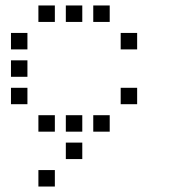

<svg xmlns="http://www.w3.org/2000/svg" viewBox="-20 -500 640 700"><path d="M121 -480Q120 -480 120 -480Q120 -480 120 -479V-421Q120 -420 120 -420Q120 -420 121 -420H179Q180 -420 180 -420Q180 -420 180 -421V-479Q180 -480 180 -480Q180 -480 179 -480ZM221 -480Q220 -480 220 -480Q220 -480 220 -479V-421Q220 -420 220 -420Q220 -420 221 -420H279Q280 -420 280 -420Q280 -420 280 -421V-479Q280 -480 280 -480Q280 -480 279 -480ZM321 -480Q320 -480 320 -480Q320 -480 320 -479V-421Q320 -420 320 -420Q320 -420 321 -420H379Q380 -420 380 -420Q380 -420 380 -421V-479Q380 -480 380 -480Q380 -480 379 -480ZM21 -380Q20 -380 20 -380Q20 -380 20 -379V-321Q20 -320 20 -320Q20 -320 21 -320H79Q80 -320 80 -320Q80 -320 80 -321V-379Q80 -380 80 -380Q80 -380 79 -380ZM421 -380Q420 -380 420 -380Q420 -380 420 -379V-321Q420 -320 420 -320Q420 -320 421 -320H479Q480 -320 480 -320Q480 -320 480 -321V-379Q480 -380 480 -380Q480 -380 479 -380ZM21 -280Q20 -280 20 -280Q20 -280 20 -279V-221Q20 -220 20 -220Q20 -220 21 -220H79Q80 -220 80 -220Q80 -220 80 -221V-279Q80 -280 80 -280Q80 -280 79 -280ZM21 -180Q20 -180 20 -180Q20 -180 20 -179V-121Q20 -120 20 -120Q20 -120 21 -120H79Q80 -120 80 -120Q80 -120 80 -121V-179Q80 -180 80 -180Q80 -180 79 -180ZM421 -180Q420 -180 420 -180Q420 -180 420 -179V-121Q420 -120 420 -120Q420 -120 421 -120H479Q480 -120 480 -120Q480 -120 480 -121V-179Q480 -180 480 -180Q480 -180 479 -180ZM121 -80Q120 -80 120 -80Q120 -80 120 -79V-21Q120 -20 120 -20Q120 -20 121 -20H179Q180 -20 180 -20Q180 -20 180 -21V-79Q180 -80 180 -80Q180 -80 179 -80ZM221 -80Q220 -80 220 -80Q220 -80 220 -79V-21Q220 -20 220 -20Q220 -20 221 -20H279Q280 -20 280 -20Q280 -20 280 -21V-79Q280 -80 280 -80Q280 -80 279 -80ZM321 -80Q320 -80 320 -80Q320 -80 320 -79V-21Q320 -20 320 -20Q320 -20 321 -20H379Q380 -20 380 -20Q380 -20 380 -21V-79Q380 -80 380 -80Q380 -80 379 -80ZM221 20Q220 20 220 20Q220 20 220 21V79Q220 80 220 80Q220 80 221 80H279Q280 80 280 80Q280 80 280 79V21Q280 20 280 20Q280 20 279 20ZM121 120Q120 120 120 120Q120 120 120 121V179Q120 180 120 180Q120 180 121 180H179Q180 180 180 180Q180 180 180 179V121Q180 120 180 120Q180 120 179 120Z"/></svg>

Font: Doto Black Medium
Style: Regular
Weight: 500
Monospace: yes
Version: Version 1.000